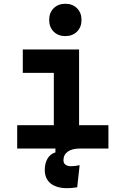

<svg xmlns="http://www.w3.org/2000/svg" viewBox="-20 -776 626 1003"><path d="M331.1 207Q274.9 207 244.4 182.1Q213.9 157.2 213.9 111.8Q213.9 76.7 228.3 52.5Q242.7 28.3 269.5 20V-14.6L395 -15.6L396.5 0Q356.4 0 334 16.1Q311.5 32.2 311.5 61.5Q311.5 76.7 322.3 84.5Q333 92.3 352.1 92.3Q370.6 92.3 396 86.9L383.3 202.6Q369.6 204.6 356 205.8Q342.3 207 331.1 207ZM261.2 0V-488.3H393.1V0ZM69.8 0V-122.1H271V0ZM383.3 0V-122.1H546.4V0ZM99.1 -395.5V-517.6H393.1V-395.5ZM321.3 -587.4Q283.7 -587.4 260.3 -610.8Q236.8 -634.3 236.8 -671.9Q236.8 -709.5 260.3 -732.9Q283.7 -756.3 321.3 -756.3Q358.9 -756.3 382.3 -732.9Q405.8 -709.5 405.8 -671.9Q405.8 -634.3 382.3 -610.8Q358.9 -587.4 321.3 -587.4Z"/></svg>

Font: Cascadia Mono PL
Style: Regular
Weight: 400
Monospace: yes
Designer: Aaron Bell
Foundry: Saja Typeworks
Version: Version 2102.003